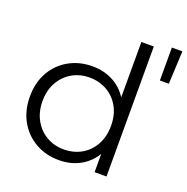

<svg xmlns="http://www.w3.org/2000/svg" viewBox="-136 -897 1004 1030"><g transform="rotate(20 366.0 -382.5)"><path d="M308 5Q233 5 173.5 -29Q114 -63 80 -123.5Q46 -184 46 -263Q46 -343 80 -403Q114 -463 173.5 -496.5Q233 -530 308 -530Q377 -530 431.5 -499Q486 -468 518.5 -408.5Q551 -349 551 -263Q551 -178 519 -118Q487 -58 432.5 -26.5Q378 5 308 5ZM313 -58Q369 -58 413.5 -83.5Q458 -109 483.5 -155.5Q509 -202 509 -263Q509 -325 483.5 -371Q458 -417 413.5 -442.5Q369 -468 313 -468Q258 -468 214 -442.5Q170 -417 144 -371Q118 -325 118 -263Q118 -202 144 -155.5Q170 -109 214 -83.5Q258 -58 313 -58ZM511 0V-158L518 -264L508 -370V-742H579V0ZM672 -582V-770H732L723 -582Z"/></g></svg>

Font: Montserrat Thin
Style: Regular
Weight: 400
Version: Version 9.000